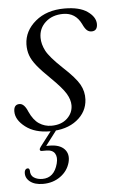

<svg xmlns="http://www.w3.org/2000/svg" viewBox="-49 -473 430 708"><g transform="rotate(-5 166.0 -119.0)"><path d="M131.5 -12Q168 -12 189.8 -32.2Q211.5 -52.5 211.5 -81Q211.5 -101.5 197.8 -124.5Q184 -147.5 143 -187.5Q112.5 -217 95.5 -238Q78.5 -259 71.8 -277.8Q65 -296.5 65.5 -319Q67 -368.5 108.8 -403.5Q150.5 -438.5 216.5 -438.5Q272 -438.5 301.2 -418Q330.5 -397.5 331 -371.5Q331 -345.5 309 -345.5Q299.5 -345.5 292 -352Q284.5 -358.5 276.5 -376Q255.5 -419 210 -419Q170 -419 144.8 -396.2Q119.5 -373.5 119.5 -338.5Q119.5 -315 132.2 -290.2Q145 -265.5 190.5 -222.5Q237 -179.5 251.5 -153.2Q266 -127 264.5 -97.5Q262 -51.5 224 -21.8Q186 8 124 8Q68.5 8 34 -18.5Q-0.5 -45 -0.5 -76Q-0.5 -102 20.5 -102Q38.5 -102 51 -71Q65.5 -39 86 -25.5Q106.5 -12 131.5 -12ZM136 -4.5H155L105.5 60.5Q111 60.5 117.5 60.5Q155 60.5 172.5 79Q190 97.5 182.5 127.5Q174 159.5 146.5 179.2Q119 199 82 199Q50.5 199 33 184.5Q15.5 170 18.5 148.5Q21 137.5 29.5 137Q36 136.5 37.5 145Q37 164 50 172.2Q63 180.5 81 180.5Q125 180.5 138.5 128.5Q144.5 105.5 136 91.5Q127.5 77.5 104 77.5H88.5Q81.5 77.5 80.8 73Q80 68.5 85 62Z"/></g></svg>

Font: Fraunces 144pt S050 Light
Style: Italic
Weight: 300
Italic angle: -16°
Version: Version 1.000; ttfautohint (v1.8.3)